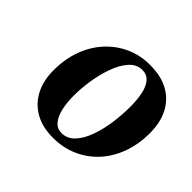

<svg xmlns="http://www.w3.org/2000/svg" viewBox="-113 -923 685 685"><g transform="rotate(45 230.0 -580.5)"><path d="M289 -795Q344.5 -795 382.5 -773.5Q420.5 -752 440 -713.5Q459.5 -675 459.5 -622.5Q459.5 -565.5 442 -518.2Q424.5 -471 393 -437Q361.5 -403 319 -384.5Q276.5 -366 226.5 -366Q173 -366 135.2 -387.5Q97.5 -409 77.5 -447.5Q57.5 -486 57.5 -538Q57.5 -595.5 75.2 -643Q93 -690.5 124.8 -724.5Q156.5 -758.5 198.5 -777Q240.5 -795.5 289 -795ZM281.5 -763Q253 -763 232.5 -740.2Q212 -717.5 198.8 -681.2Q185.5 -645 179 -603.8Q172.5 -562.5 172.5 -525.5Q172.5 -489 179.2 -460.5Q186 -432 200 -415.8Q214 -399.5 236 -399.5Q265 -399.5 285.8 -422Q306.5 -444.5 319.2 -480.5Q332 -516.5 337.8 -558.2Q343.5 -600 343.5 -638.5Q343.5 -677 337.2 -704.8Q331 -732.5 317.2 -747.8Q303.5 -763 281.5 -763Z"/></g></svg>

Font: Merriweather 96pt
Style: Bold Italic
Weight: 700
Italic angle: -7.8°
Version: Version 2.101